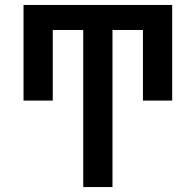

<svg xmlns="http://www.w3.org/2000/svg" viewBox="-20 -755 790 775"><path d="M316 0V-634H193V-349H75V-735H675V-349H557V-634H434V0Z"/></svg>

Font: Zed Sans Extended
Style: Bold
Weight: 700
Width: 7
Designer: Belleve Invis
Foundry: Belleve Invis
Version: Version 1.0.0; ttfautohint (v1.8.4)